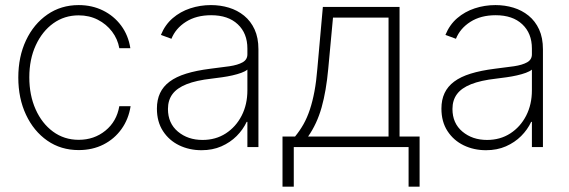

<svg xmlns="http://www.w3.org/2000/svg" viewBox="-20 -573 2218 748"><path d="M286.6 11.7Q217.3 11.7 164.3 -25.1Q111.3 -62 81.3 -126Q51.3 -189.9 51.3 -271Q51.3 -352.1 81.3 -415.8Q111.3 -479.5 164.6 -516.4Q217.8 -553.2 286.6 -553.2Q338.4 -553.2 381.1 -532.2Q423.8 -511.2 451.9 -473.4Q480 -435.5 487.8 -385.3H444.8Q438.5 -420.9 416.5 -450Q394.5 -479 361.1 -496.1Q327.6 -513.2 286.6 -513.2Q231 -513.2 187.7 -482.2Q144.5 -451.2 119.4 -396.7Q94.2 -342.3 94.2 -272Q94.2 -202.1 118.7 -147.2Q143.1 -92.3 186.5 -60.3Q230 -28.3 286.6 -28.3Q346.7 -28.3 390.6 -64Q434.6 -99.6 444.8 -159.2H488.8Q481 -108.9 453.4 -70.3Q425.8 -31.7 383.1 -10Q340.3 11.7 286.6 11.7Z M765.1 12.2Q717.8 12.2 678.2 -6.8Q638.7 -25.9 615 -62.3Q591.3 -98.6 591.3 -149.9Q591.3 -184.1 603.5 -210.2Q615.7 -236.3 640.9 -255.1Q666 -273.9 705.3 -286.1Q744.6 -298.3 799.3 -305.2Q841.3 -310.1 874 -314.9Q906.7 -319.8 925.3 -330.3Q943.8 -340.8 943.8 -361.3V-383.8Q943.8 -443.4 906.2 -478.5Q868.7 -513.7 802.7 -513.7Q744.6 -513.7 704.3 -488Q664.1 -462.4 647.9 -421.9L606.9 -437Q623 -476.6 652.8 -502.2Q682.6 -527.8 721.2 -540.5Q759.8 -553.2 801.8 -553.2Q838.4 -553.2 871.6 -543.2Q904.8 -533.2 930.9 -512Q957 -490.7 971.9 -458.3Q986.8 -425.8 986.8 -380.9V0H943.8V-98.1H940.9Q926.8 -67.9 901.9 -43Q877 -18.1 842.5 -2.9Q808.1 12.2 765.1 12.2ZM769 -27.8Q820.3 -27.8 859.6 -53.2Q898.9 -78.6 921.4 -122.3Q943.8 -166 943.8 -221.2V-301.8Q935.5 -294.9 920.2 -289.3Q904.8 -283.7 885.5 -279.3Q866.2 -274.9 845.2 -272Q824.2 -269 804.2 -266.6Q744.1 -259.8 706.8 -244.9Q669.4 -230 651.9 -206.3Q634.3 -182.6 634.3 -148.4Q634.3 -92.8 673.1 -60.3Q711.9 -27.8 769 -27.8Z M1080.6 154.3V-41H1129.4Q1147.9 -63.5 1162.4 -89.1Q1176.8 -114.7 1187.3 -146.5Q1197.8 -178.2 1205.1 -217.3Q1212.4 -256.3 1216.3 -305.2L1237.8 -545.9H1536.6V-41H1614.7V154.3H1571.8V0H1124.5V154.3ZM1180.2 -41H1493.7V-504.4H1277.3L1258.8 -305.2Q1251 -218.8 1232.9 -154.5Q1214.8 -90.3 1180.2 -41Z M1873.5 12.2Q1826.2 12.2 1786.6 -6.8Q1747.1 -25.9 1723.4 -62.3Q1699.7 -98.6 1699.7 -149.9Q1699.7 -184.1 1711.9 -210.2Q1724.1 -236.3 1749.3 -255.1Q1774.4 -273.9 1813.7 -286.1Q1853 -298.3 1907.7 -305.2Q1949.7 -310.1 1982.4 -314.9Q2015.1 -319.8 2033.7 -330.3Q2052.2 -340.8 2052.2 -361.3V-383.8Q2052.2 -443.4 2014.6 -478.5Q1977.1 -513.7 1911.1 -513.7Q1853 -513.7 1812.7 -488Q1772.5 -462.4 1756.3 -421.9L1715.3 -437Q1731.4 -476.6 1761.2 -502.2Q1791 -527.8 1829.6 -540.5Q1868.2 -553.2 1910.2 -553.2Q1946.8 -553.2 1980 -543.2Q2013.2 -533.2 2039.3 -512Q2065.4 -490.7 2080.3 -458.3Q2095.2 -425.8 2095.2 -380.9V0H2052.2V-98.1H2049.3Q2035.2 -67.9 2010.3 -43Q1985.4 -18.1 1950.9 -2.9Q1916.5 12.2 1873.5 12.2ZM1877.4 -27.8Q1928.7 -27.8 1968 -53.2Q2007.3 -78.6 2029.8 -122.3Q2052.2 -166 2052.2 -221.2V-301.8Q2043.9 -294.9 2028.6 -289.3Q2013.2 -283.7 1993.9 -279.3Q1974.6 -274.9 1953.6 -272Q1932.6 -269 1912.6 -266.6Q1852.5 -259.8 1815.2 -244.9Q1777.8 -230 1760.3 -206.3Q1742.7 -182.6 1742.7 -148.4Q1742.7 -92.8 1781.5 -60.3Q1820.3 -27.8 1877.4 -27.8Z"/></svg>

Font: Inter Tight ExtraLight
Style: Regular
Weight: 250
Designer: Rasmus Andersson
Foundry: rsms
Version: Version 3.004